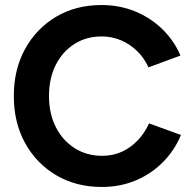

<svg xmlns="http://www.w3.org/2000/svg" viewBox="-20 -732 765 764"><path d="M385 12Q283 12 204 -34.5Q125 -81 80 -162.5Q35 -244 35 -350Q35 -456 80 -537.5Q125 -619 203.5 -665.5Q282 -712 384 -712Q456 -712 518 -686.5Q580 -661 626.5 -615.5Q673 -570 698 -511L571 -464Q554 -501 526 -528.5Q498 -556 462 -571.5Q426 -587 384 -587Q323 -587 275.5 -556.5Q228 -526 201.5 -473Q175 -420 175 -350Q175 -280 202 -226.5Q229 -173 277 -142.5Q325 -112 387 -112Q430 -112 465.5 -128.5Q501 -145 528.5 -174Q556 -203 573 -241L700 -195Q675 -134 628.5 -87Q582 -40 520 -14Q458 12 385 12Z"/></svg>

Font: Figtree
Style: Bold
Weight: 700
Designer: Erik Kennedy
Foundry: Erik Kennedy
Version: Version 2.001;gftools[0.9.30]